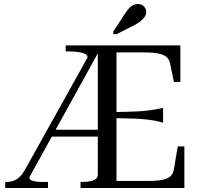

<svg xmlns="http://www.w3.org/2000/svg" viewBox="-20 -936 982 956"><path d="M228 -290H499L500 -256H214ZM551 -378Q606 -379 647.5 -380.5Q689 -382 723.5 -386.5Q758 -391 792 -399V-325Q758 -335 723.5 -339.5Q689 -344 647.5 -345.5Q606 -347 551 -348ZM381 0V-30H387Q409 -30 427 -33Q445 -36 456 -44Q467 -52 467 -66V-695L474 -683L126 -53Q126 -47 131 -42Q136 -37 150.5 -33.5Q165 -30 191 -30H219V0H6V-30H13Q32 -30 48 -36Q64 -42 78 -55.5Q92 -69 104 -90L416 -650Q416 -662 401.5 -668.5Q387 -675 365 -677.5Q343 -680 318 -680H307V-710H878V-528H846L827 -619Q823 -640 809.5 -652Q796 -664 769.5 -669.5Q743 -675 700 -675H560V-35H719Q751 -35 774 -38Q797 -41 812 -47.5Q827 -54 835 -65.5Q843 -77 846 -94L865 -207H898V0ZM605 -872 544 -779V-766H561L649 -811Q667 -820 680 -830.5Q693 -841 700.5 -852.5Q708 -864 708 -877Q708 -892 697 -904Q686 -916 666 -916Q654 -916 643.5 -911Q633 -906 624 -896.5Q615 -887 605 -872Z"/></svg>

Font: Roboto Serif 144pt
Style: Regular
Weight: 400
Version: Version 1.008